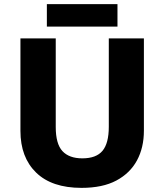

<svg xmlns="http://www.w3.org/2000/svg" viewBox="-20 -900 796 930"><path d="M677 -267Q677 -185 643.5 -123Q610 -61 543.5 -25.5Q477 10 375 10Q231 10 155 -64Q79 -138 79 -266V-714H250V-285Q250 -203 282.5 -168Q315 -133 379 -133Q446 -133 476.5 -169.5Q507 -206 507 -286V-714H677ZM549 -880V-771H207V-880Z"/></svg>

Font: Noto Sans Sinhala UI ExtraBold
Style: Regular
Weight: 800
Designer: Jelle Bosma - Monotype Design Team
Foundry: Monotype Imaging Inc.
Version: Version 2.006; ttfautohint (v1.8.4.7-5d5b)